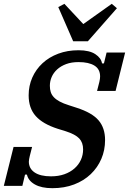

<svg xmlns="http://www.w3.org/2000/svg" viewBox="-38 -973 675 1005"><path d="M236 12Q179 12 144.5 -7.5Q110 -27 103 -59H93L79 0H-18L33 -204H130L118 -157Q116 -147 114.5 -140.5Q113 -134 113 -127Q113 -91 143 -70.5Q173 -50 229 -50Q268 -50 299 -61Q330 -72 352 -91.5Q374 -111 385.5 -136.5Q397 -162 397 -191Q397 -227 376.5 -248.5Q356 -270 306 -286L264 -299Q186 -324 149 -365.5Q112 -407 112 -474Q112 -524 131 -567Q150 -610 184.5 -642Q219 -674 267 -692Q315 -710 373 -710Q430 -710 461 -689.5Q492 -669 496 -641H506L520 -698H617L567 -497H470L482 -544Q486 -561 486 -573Q486 -611 456.5 -629.5Q427 -648 373 -648Q336 -648 308 -637.5Q280 -627 261 -609.5Q242 -592 232.5 -570Q223 -548 223 -524Q223 -506 227.5 -491.5Q232 -477 243.5 -464.5Q255 -452 274.5 -441.5Q294 -431 323 -422L363 -409Q444 -383 478 -343Q512 -303 512 -240Q512 -187 492.5 -141.5Q473 -96 437 -61.5Q401 -27 350 -7.5Q299 12 236 12ZM267 -936 299 -953 398 -847 547 -953 574 -930 422 -757H345Z"/></svg>

Font: IBM Plex Serif SmBld
Style: Italic
Weight: 600
Italic angle: -14°
Designer: Mike Abbink, Paul van der Laan, Pieter van Rosmalen
Foundry: Bold Monday
Version: Version 3.001